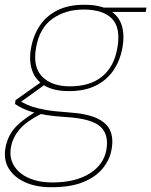

<svg xmlns="http://www.w3.org/2000/svg" viewBox="-53 -553 634 805"><path d="M162 232Q99 232 53 211.5Q7 191 -16 154Q-39 117 -30 66Q-24 35 -10 10Q4 -15 31.5 -38.5Q59 -62 104 -89L124 -78Q57 -44 28.5 -10Q0 24 -7 64Q-15 108 5.5 141.5Q26 175 68 193.5Q110 212 166 212Q262 212 322 175Q382 138 393 75Q404 11 368 -22Q332 -55 228 -62Q178 -65 142.5 -70.5Q107 -76 82 -83.5Q57 -91 40 -99.5Q23 -108 10 -117L12 -133L118 -208L139 -201L25 -119L21 -133Q34 -128 47.5 -120.5Q61 -113 81.5 -106Q102 -99 137.5 -92.5Q173 -86 232 -82Q310 -77 352.5 -57.5Q395 -38 409 -5.5Q423 27 415 72Q408 115 379 151.5Q350 188 297 210Q244 232 162 232ZM236 -171Q171 -171 132.5 -195Q94 -219 81 -260Q68 -301 77 -351Q87 -406 114.5 -446.5Q142 -487 188 -510Q234 -533 300 -533Q368 -533 406.5 -510Q445 -487 457.5 -446.5Q470 -406 460 -351Q451 -301 424 -260Q397 -219 350.5 -195Q304 -171 236 -171ZM241 -191Q325 -191 375.5 -232.5Q426 -274 439 -352Q454 -435 417 -474Q380 -513 297 -513Q221 -513 166.5 -474Q112 -435 98 -352Q84 -272 124 -231.5Q164 -191 241 -191ZM387 -503 381 -521H561L558 -503Z"/></svg>

Font: DM Sans 10pt Thin
Style: Italic
Weight: 250
Italic angle: -10°
Version: Version 4.004;gftools[0.9.30]